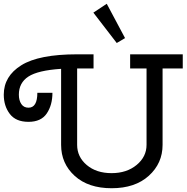

<svg xmlns="http://www.w3.org/2000/svg" viewBox="-20 -988 989 1018"><path d="M757 -220V-625H670V-700H949V-625H842V-220Q842 -122 769 -56Q696 10 572 10Q448 10 376 -55.5Q304 -121 304 -220V-623Q181 -615 130.5 -582Q80 -549 80 -486Q80 -456 93 -436.5Q106 -417 131 -417Q178 -417 178 -496H258Q258 -431 228 -386.5Q198 -342 131 -342Q64 -342 32 -384Q0 -426 0 -486Q0 -584 93 -642Q186 -700 389 -700H476V-625H389V-220Q389 -156 440 -113Q491 -70 571.5 -70Q652 -70 704.5 -113.5Q757 -157 757 -220ZM599 -760 475 -921 546 -968 643 -786Z"/></svg>

Font: Cherry Swash
Style: Regular
Weight: 400
Designer: Kasatkina Nataliya
Foundry: Nataliya Kasatkina
Version: Version 1.001